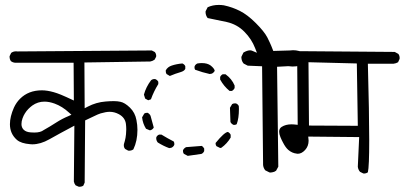

<svg xmlns="http://www.w3.org/2000/svg" viewBox="-20 -753 1610 764"><path d="M300.8 -10.3Q306.6 -10.7 311.5 -14.2L316.9 -26.4L318.8 -273.9Q342.3 -284.7 356 -291.5Q369.6 -298.3 380.4 -301.8Q401.9 -308.1 416.5 -308.1Q435.1 -308.1 452.6 -298.8Q477.5 -285.6 481 -260.3Q482.4 -248.5 482.4 -237.8Q482.4 -227.1 481.4 -219Q480.5 -210.9 479.5 -204.6Q477.1 -191.9 473.1 -179.7Q472.7 -177.7 472.7 -174.8Q472.7 -166 478 -160.2L489.7 -153.8Q491.2 -153.3 493.2 -153.3Q503.4 -153.3 510.7 -158.7Q526.9 -192.4 526.9 -236.3Q526.9 -255.9 522.9 -275.4Q517.6 -304.7 497.1 -324.7Q476.6 -344.7 458.5 -348.1Q447.8 -350.6 432.6 -350.6Q417.5 -350.6 400.4 -349.1Q362.8 -346.2 329.1 -328.6L316.9 -322.3L315.9 -504.4L578.1 -508.3Q586.9 -509.8 595.2 -515.6L601.1 -526.9Q601.6 -528.8 601.6 -530.8Q601.6 -532.7 601.1 -535.2Q600.1 -541 596.2 -545.9L584 -552.2L49.3 -548.3Q46.4 -548.8 44.4 -548.8Q32.7 -548.8 24.4 -542.5L18.1 -529.3Q18.1 -528.8 18.1 -527.8Q18.1 -517.1 23.4 -509.8Q30.3 -504.4 39.6 -503.4H272.9L273.9 -353Q239.7 -369.1 222.9 -376Q206.1 -382.8 193.8 -386.2Q167.5 -393.6 146.5 -393.6Q93.3 -393.6 59.6 -359.9Q44.9 -345.2 35.6 -325.2Q19.5 -289.1 19.5 -258.8Q19.5 -220.7 47.4 -196.3Q64 -182.1 100.1 -179.2Q104.5 -178.7 108.4 -178.7Q141.1 -178.7 176.3 -198.7Q217.8 -222.2 275.9 -252.9L273.9 -30.8Q275.4 -22.5 280.8 -15.6L292.5 -10.3Q294.4 -9.8 296.4 -9.8Q298.3 -9.8 300.8 -10.3ZM153.8 -235.4 154.3 -235.8Q154.3 -235.4 153.8 -235.4ZM153.8 -235.4Q141.1 -225.6 117.2 -225.6Q109.4 -225.6 103.5 -226.1Q84 -227.1 74.2 -236.8Q65.4 -245.6 65.4 -259.3Q65.4 -270.5 69.6 -282Q73.7 -293.5 79.1 -301.8Q85 -311.5 93 -319.6Q101.1 -327.6 108.4 -333Q130.4 -348.6 156.7 -348.6Q175.8 -348.6 197.3 -340.8Q228 -329.6 254.9 -304.7L264.2 -296.4L252.4 -291Q227.5 -280.8 203.1 -265.1Q178.2 -249 153.8 -235.4Z M783.2 -502Q775.4 -502 765.6 -500.5Q757.8 -497.1 754.4 -489.3Q753.9 -486.8 753.9 -485.4Q753.9 -479.5 756.3 -475.6Q785.2 -464.8 814.5 -458.5L822.8 -460Q830.1 -463.4 834.5 -470.7Q833.5 -480 818.4 -492.2Q805.2 -502 783.2 -502ZM717.3 -489.7Q713.9 -497.1 705.6 -500.5Q682.6 -498.5 663.6 -492.2Q647 -486.8 639.6 -473.1Q639.6 -471.2 639.6 -469.7Q639.6 -463.4 642.6 -458.5L655.8 -450.7Q678.7 -460.4 697.8 -465.8Q713.4 -470.2 717.3 -479ZM866.2 -457.5Q859.4 -454.1 856 -446.8V-436.5Q870.6 -409.7 893.6 -391.1H902.3Q905.8 -392.6 908.7 -395.5L913.6 -402.3V-412.6Q902.3 -439.5 877.4 -457.5ZM595.2 -438.5Q586.9 -438.5 581.1 -433.6Q561 -407.2 552.7 -376.5L557.6 -360.8L569.8 -354L580.6 -357.9Q591.8 -389.2 609.9 -418.5V-427.7Q606 -434.6 598.6 -438Q596.7 -438.5 595.2 -438.5ZM911.6 -255.9Q917.5 -255.9 921.9 -258.8Q930.7 -282.2 930.7 -319.3Q930.7 -325.2 930.2 -331.1Q926.8 -338.4 919.4 -341.3Q917.5 -341.8 915.5 -341.8Q908.7 -341.8 903.8 -338.9L895 -324.2L897 -267.6Q900.4 -260.3 908.7 -256.3Q910.2 -255.9 911.6 -255.9ZM565.9 -304.2Q558.6 -304.2 554.2 -301.3L545.4 -286.1Q547.9 -261.7 561 -240.7L576.2 -234.4L580.6 -235.4Q588.4 -238.8 591.8 -245.6Q585.4 -269.5 579.1 -292Q575.7 -299.8 567.4 -304.2Q566.4 -304.2 565.9 -304.2ZM897.9 -216.8Q894 -224.6 886.7 -228Q872.6 -226.6 837.9 -184.1Q837.9 -183.1 837.9 -182.1Q837.9 -175.8 841.3 -171.4L856 -164.1L860.8 -165Q883.8 -181.6 897.9 -205.6ZM673.8 -179.7Q673.8 -185.5 671.4 -189.9Q646.5 -202.6 622.6 -217.3H612.8Q605 -213.9 602.1 -207Q601.6 -205.1 601.6 -203.6Q601.6 -193.4 607.9 -186Q630.4 -171.9 653.3 -163.6L661.6 -165Q669.9 -168.5 673.3 -176.3Q673.8 -177.7 673.8 -179.7ZM708 -152.8Q708 -146 711.4 -141.1L727.1 -132.8L781.7 -140.6Q789.1 -144 792.5 -151.9V-162.1L788.1 -168Q786.1 -170.4 782.7 -172.4Q751.5 -169.4 720.7 -167.5Q712.4 -163.6 708.5 -155.8Q708 -154.3 708 -152.8ZM1052.2 -66.9Q1054.2 -66.4 1056.6 -66.4Q1059.1 -66.4 1063.5 -67.4Q1071.8 -68.4 1078.6 -73.7L1087.4 -89.8L1082.5 -487.3L1127.4 -489.7Q1137.7 -488.3 1143.1 -488.3Q1159.2 -488.3 1169.7 -491.2Q1180.2 -494.1 1189 -499L1196.8 -515.1Q1197.3 -517.1 1197.3 -521Q1197.3 -524.9 1195.6 -530.5Q1193.8 -536.1 1189.9 -541.5Q1169.9 -553.2 1146 -553.2Q1140.1 -553.2 1133.3 -552.2L1067.4 -550.3Q1059.1 -572.3 1053.2 -584.5Q1047.4 -596.7 1043.5 -604.5Q1031.2 -627.9 998 -661.1Q964.8 -694.3 934.6 -709.5Q904.8 -724.6 870.6 -731.9Q860.4 -733.4 850.6 -733.4Q826.2 -733.4 806.2 -724.1L798.3 -708.5Q797.9 -707 797.9 -705.6Q797.9 -691.9 806.2 -681.2Q844.2 -673.8 881.8 -665.5Q923.3 -656.2 952.1 -627Q981 -598.1 995.1 -561.5L1002.4 -543L983.9 -550.8Q980 -552.7 975.1 -552.7Q963.9 -552.7 948.7 -543.9L940.9 -527.8Q940.4 -526.4 940.4 -523.7Q940.4 -521 941.4 -517.1Q942.9 -507.8 949.7 -500L965.8 -491.7L1022.9 -489.3L1026.9 -96.2Q1028.3 -84 1035.6 -75.2Z M1403.8 -252.4 1209.5 -253.4 1207.5 -505.4 1399.9 -500.5ZM1428.2 -62.5Q1437 -62.5 1443.8 -67.4Q1449.2 -89.8 1449.2 -194.8Q1449.2 -299.8 1443.8 -499.5H1546.4Q1555.7 -500.5 1564 -505.4L1569.8 -518.1Q1570.3 -520 1570.3 -521.5Q1570.3 -532.2 1564.9 -538.6L1550.8 -546.4L1061 -550.3Q1057.1 -550.3 1053.2 -550.3Q1028.3 -550.3 1008.3 -540.5L1002.4 -529.3Q1002.4 -528.3 1002.4 -527.3Q1002.4 -515.6 1007.3 -508.3L1019.5 -502.4L1162.6 -505.4L1164.6 -256.3Q1147.9 -258.3 1140.1 -258.3Q1116.7 -258.3 1100.6 -248Q1090.8 -241.7 1090.8 -229Q1090.8 -219.7 1095.9 -207.3Q1101.1 -194.8 1106 -186Q1116.2 -166 1127 -156.7Q1142.1 -143.6 1161.1 -141.6Q1163.1 -141.1 1164.6 -141.1Q1180.2 -141.1 1194.1 -156.2Q1208 -171.4 1208 -193.4Q1208 -196.8 1206.5 -209.5L1409.2 -207.5L1403.8 -89.4Q1405.3 -77.6 1412.6 -69.3L1425.3 -63Q1426.8 -62.5 1428.2 -62.5Z"/></svg>

Font: NaikaiFont
Style: Light
Weight: 300
Version: Version 1.89